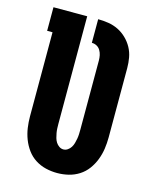

<svg xmlns="http://www.w3.org/2000/svg" viewBox="-112 -812 724 896"><g transform="rotate(15 250.0 -363.5)"><path d="M250 8Q222 8 195 1.5Q168 -5 144.5 -20Q121 -35 104.5 -57.5Q88 -80 78 -106Q68 -132 64 -159.5Q60 -187 60 -215V-621H34V-735H197V-215Q197 -204 197.5 -193Q198 -182 200 -171Q202 -160 205 -149Q208 -138 214 -128.5Q220 -119 229.5 -112.5Q239 -106 250 -106Q261 -106 270.5 -112.5Q280 -119 286 -128.5Q292 -138 295 -149Q298 -160 300 -171Q302 -182 302.5 -193Q303 -204 303 -215V-550Q303 -562 300.5 -574.5Q298 -587 291.5 -598Q285 -609 274 -615Q263 -621 250 -621V-735Q275 -735 300 -731Q325 -727 347.5 -716Q370 -705 388.5 -687Q407 -669 419 -647Q431 -625 435.5 -600Q440 -575 440 -550V-215Q440 -187 436 -159.5Q432 -132 422 -106Q412 -80 395.5 -57.5Q379 -35 355.5 -20Q332 -5 305 1.5Q278 8 250 8Z"/></g></svg>

Font: Iosevka Curly Slab Heavy
Style: Regular
Weight: 900
Monospace: yes
Designer: Belleve Invis
Foundry: Belleve Invis
Version: Version 22.1.2; ttfautohint (v1.8.4)